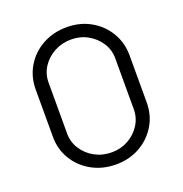

<svg xmlns="http://www.w3.org/2000/svg" viewBox="-130 -827 908 955"><g transform="rotate(-20 323.5 -350.0)"><path d="M325 13Q254 13 197 -18.5Q140 -50 107.5 -104Q75 -158 75 -225V-474Q75 -541 107.5 -595.5Q140 -650 197 -681.5Q254 -713 325 -713Q395 -713 451 -681.5Q507 -650 539.5 -595.5Q572 -541 572 -474V-225Q572 -158 539.5 -104Q507 -50 451 -18.5Q395 13 325 13ZM325 -51Q373 -51 412.5 -73Q452 -95 476 -132.5Q500 -170 500 -215V-484Q500 -530 476 -567Q452 -604 412.5 -626Q373 -648 325 -648Q276 -648 235.5 -626Q195 -604 171 -567Q147 -530 147 -484V-215Q147 -170 171 -132.5Q195 -95 235.5 -73Q276 -51 325 -51Z"/></g></svg>

Font: MuseoModerno Thin Light
Style: Regular
Weight: 300
Version: Version 1.003